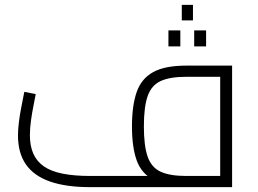

<svg xmlns="http://www.w3.org/2000/svg" viewBox="-20 -770 1063 790"><path d="M351 0Q252 0 186 -23Q120 -46 87 -93Q54 -140 54 -213Q54 -236 57.5 -265Q61 -294 66 -320.5Q71 -347 75 -366.5Q79 -386 80 -392L127 -383Q124 -365 118 -336Q112 -307 107.5 -274.5Q103 -242 103 -213Q103 -170 117 -138Q131 -106 160.5 -85.5Q190 -65 237.5 -55.5Q285 -46 351 -46H920L886 -15V-475L909 -454H746Q679 -454 641 -436.5Q603 -419 587.5 -374.5Q572 -330 572 -250Q572 -170 587.5 -125.5Q603 -81 641 -63.5Q679 -46 746 -46V-6Q659 -6 610.5 -31Q562 -56 542.5 -110Q523 -164 523 -250Q523 -336 542.5 -391.5Q562 -447 610.5 -473.5Q659 -500 746 -500H935V0ZM728 -686V-750H774V-686ZM673 -579V-645H722V-579ZM779 -579V-645H828V-579Z"/></svg>

Font: Cairo Play Light
Style: Regular
Weight: 300
Version: Version 3.119